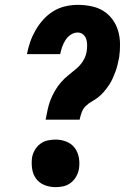

<svg xmlns="http://www.w3.org/2000/svg" viewBox="-20 -763 540 791"><path d="M168 -270Q172 -290 176 -310Q180 -330 187.5 -349.5Q195 -369 205.5 -387.5Q216 -406 230 -422.5Q244 -439 261 -452.5Q278 -466 294.5 -480Q311 -494 322.5 -512.5Q334 -531 337 -551Q339 -564 339 -577Q339 -590 335.5 -601.5Q332 -613 322.5 -621Q313 -629 300 -629Q285 -629 271.5 -620Q258 -611 249.5 -597.5Q241 -584 236 -569.5Q231 -555 228 -540H91Q96 -566 104.5 -590.5Q113 -615 126.5 -638.5Q140 -662 158.5 -682.5Q177 -703 200 -717Q223 -731 249 -737Q275 -743 300 -743Q328 -743 355.5 -737.5Q383 -732 405 -718.5Q427 -705 443 -683.5Q459 -662 466.5 -636.5Q474 -611 474.5 -583Q475 -555 471 -527Q468 -512 464.5 -497Q461 -482 455.5 -467.5Q450 -453 443.5 -438.5Q437 -424 428 -411Q419 -398 408.5 -385.5Q398 -373 385.5 -363Q373 -353 358.5 -345Q344 -337 333 -326Q322 -315 316.5 -300Q311 -285 308 -270ZM209 8Q185 8 163.5 -0.5Q142 -9 129 -26.5Q116 -44 112.5 -67Q109 -90 112 -114Q115 -130 123.5 -145Q132 -160 146 -170.5Q160 -181 176.5 -184.5Q193 -188 209 -188Q232 -188 253.5 -179.5Q275 -171 288 -153.5Q301 -136 305 -113Q309 -90 305 -66Q302 -50 293.5 -35Q285 -20 271 -9.5Q257 1 241 4.5Q225 8 209 8Z"/></svg>

Font: Iosevka Curly Slab HvObl
Style: Regular
Weight: 900
Italic angle: -9°
Monospace: yes
Designer: Belleve Invis
Foundry: Belleve Invis
Version: Version 11.1.0; ttfautohint (v1.8.3)